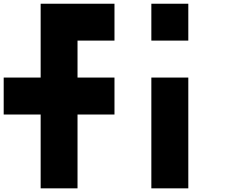

<svg xmlns="http://www.w3.org/2000/svg" viewBox="-20 -820 1240 1040"><path d="M799.8 -399.9H1000V200.2H799.8ZM200.2 -199.7H0V-399.9H200.2V-799.8H600.1V-600.1H399.9V-399.9H600.1V-199.7H399.9V200.2H200.2ZM1000 -600.1H799.8V-799.8H1000Z"/></svg>

Font: QuinqueFive
Style: Regular
Weight: 400
Monospace: yes
Designer: GGBotNet
Foundry: GGBotNet
Version: 1.1